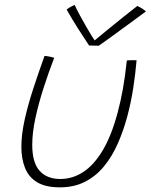

<svg xmlns="http://www.w3.org/2000/svg" viewBox="-20 -764 631 804"><path d="M511 -510.5Q513.5 -511 519 -511.5Q524.5 -512 530.5 -512Q536 -512 543 -512Q550 -512 552 -511.5Q547 -454.5 537.8 -394.5Q528.5 -334.5 513 -276.5Q497 -216.5 473.2 -162.8Q449.5 -109 415.8 -67.8Q382 -26.5 336.2 -3Q290.5 20.5 230.5 20.5Q170.5 20.5 135.2 -1Q100 -22.5 84.8 -60.8Q69.5 -99 69.5 -148.5Q69.5 -201.5 83.5 -264Q97.5 -326.5 119.8 -394.2Q142 -462 166.5 -530Q171 -529.5 176.5 -528.8Q182 -528 187 -527Q192.5 -526 197.2 -524.8Q202 -523.5 207 -522Q183.5 -461 162.5 -395.8Q141.5 -330.5 128.2 -269.2Q115 -208 115 -157.5Q115 -83 145.8 -48.8Q176.5 -14.5 232.5 -14.5Q283.5 -14.5 328.2 -43.5Q373 -72.5 409.8 -133.8Q446.5 -195 472.5 -292Q485 -338 494.8 -392.5Q504.5 -447 511 -510.5ZM555 -739Q561 -736.5 566.2 -733.5Q571.5 -730.5 576.2 -727.5Q581 -724.5 584.8 -721.5Q588.5 -718.5 591 -716Q547.5 -684 514 -659.5Q480.5 -635 456.5 -617.5Q432.5 -600 417 -589Q401.5 -578 393.5 -572.5Q387 -572.5 379.5 -572.8Q372 -573 365.2 -573.2Q358.5 -573.5 353 -573.5Q330 -608 306.5 -644.8Q283 -681.5 259 -724Q263 -727.5 268.2 -730.8Q273.5 -734 279.8 -737.2Q286 -740.5 292.5 -743.5Q302 -723 315.2 -698.5Q328.5 -674 341.8 -651Q355 -628 365.2 -611.8Q375.5 -595.5 379 -592H373Q391.5 -607.5 424.8 -634.8Q458 -662 493.5 -690.5Q529 -719 555 -739Z"/></svg>

Font: Grandstander Thin
Style: Italic
Weight: 100
Italic angle: -15°
Designer: Tyler Finck
Foundry: Etcetera Type Co
Version: Version 1.200